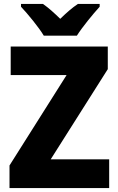

<svg xmlns="http://www.w3.org/2000/svg" viewBox="-20 -949 596 969"><path d="M201 -769H368C395 -812 450 -879 483 -915V-929H373C343 -909 316 -885 284 -854C252 -885 227 -908 197 -929H86V-915C120 -879 176 -811 201 -769ZM531 0V-145H236L524 -600V-714H34V-570H316L28 -114V0Z"/></svg>

Font: Noto Sans Bengali SemiCondensed ExtraBold
Style: Regular
Weight: 800
Width: 4
Designer: Joana Ranito - Universal Thirst; Jelle Bosma - Monotype Design Team
Foundry: Universal Thirst ehf.
Version: Version 3.000